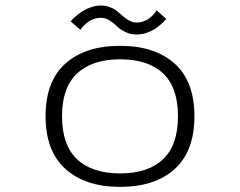

<svg xmlns="http://www.w3.org/2000/svg" viewBox="-20 -682 890 712"><path d="M486 -554Q463.5 -554 444 -563.8Q424.5 -573.5 413.2 -585Q402 -596.5 386.5 -606.2Q371 -616 354.5 -616Q340.5 -616 327.8 -611.5Q315 -607 306.2 -600.5Q297.5 -594 291 -587.2Q284.5 -580.5 281.5 -576L278.5 -571.5L242 -602.5Q243.5 -604.5 248.8 -610.2Q254 -616 264.8 -625Q275.5 -634 288.5 -642Q301.5 -650 319.2 -655.8Q337 -661.5 354.5 -661.5Q373 -661.5 389 -655Q405 -648.5 416 -639.2Q427 -630 437.5 -620.8Q448 -611.5 460.5 -605Q473 -598.5 486.5 -598.5Q500.5 -598.5 513.2 -603.2Q526 -608 534.2 -614.5Q542.5 -621 548.8 -627.8Q555 -634.5 558 -639L560.5 -644L596.5 -612Q593 -607.5 585.5 -600Q578 -592.5 563.5 -581Q549 -569.5 528.2 -561.8Q507.5 -554 486 -554ZM149 -251Q149 -380.5 222.5 -446.2Q296 -512 425.5 -512Q554.5 -512 627.8 -446Q701 -380 701 -251Q701 -121.5 627.8 -55.2Q554.5 11 425.5 11Q296.5 11 222.8 -55.5Q149 -122 149 -251ZM640 -251Q640 -357.5 584.8 -409.8Q529.5 -462 425.5 -462Q322 -462 266 -409.8Q210 -357.5 210 -251Q210 -144 265.8 -91.5Q321.5 -39 425.5 -39Q529.5 -39 584.8 -91.5Q640 -144 640 -251Z"/></svg>

Font: League Mono Wide UltraLight
Style: Regular
Weight: 200
Width: 8
Designer: Tyler Finck
Foundry: The League of Moveable Type / Tyler Finck
Version: Version 2.210